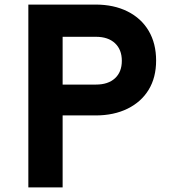

<svg xmlns="http://www.w3.org/2000/svg" viewBox="-20 -820 740 840"><path d="M104 0V-800H398Q478 -800 538 -770Q598 -740 630.5 -685Q663 -630 663 -555Q663 -481 630.5 -427.5Q598 -374 538 -344.5Q478 -315 398 -315H254V0ZM254 -450H400Q453 -450 483 -477.5Q513 -505 513 -554Q513 -603 483 -631Q453 -659 400 -659H254Z"/></svg>

Font: Martian Mono SemiBold
Style: Regular
Weight: 600
Monospace: yes
Designer: Roman Shamin
Foundry: Evil Martians
Version: Version 1.000; ttfautohint (v1.8.4.7-5d5b)